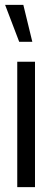

<svg xmlns="http://www.w3.org/2000/svg" viewBox="-20 -770 214 790"><path d="M59 -598 1 -750H76L113 -598ZM51 0V-516H124V0Z"/></svg>

Font: Stick No Bills
Style: Regular
Weight: 400
Version: Version 2.000